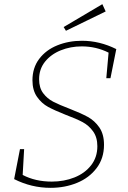

<svg xmlns="http://www.w3.org/2000/svg" viewBox="-20 -896 616 923"><path d="M539 -660 511 -520H491L502 -643Q442 -673 373 -673Q319 -673 272 -654Q225 -635 196.5 -599.5Q168 -564 168 -515Q168 -474 187.5 -448Q207 -422 236 -407Q265 -392 315 -373Q369 -352 402 -334Q435 -316 457.5 -283.5Q480 -251 480 -200Q480 -135 444.5 -88Q409 -41 350.5 -17Q292 7 223 7Q131 7 48 -35L76 -179H96L89 -55Q150 -23 229 -23Q288 -23 338 -43Q388 -63 418 -101.5Q448 -140 448 -193Q448 -236 427.5 -264.5Q407 -293 377 -309Q347 -325 296 -344Q243 -365 211.5 -382Q180 -399 158 -430.5Q136 -462 136 -510Q136 -570 168.5 -613Q201 -656 255.5 -678Q310 -700 374 -700Q459 -700 539 -660ZM488 -841 297 -748 286 -766 472 -876Z"/></svg>

Font: Bitter Pro ExtraLight
Style: Italic
Weight: 275
Italic angle: -9°
Designer: Sol Matas, and Bitter project Authors
Foundry: Sol Matas
Version: Version 1.010